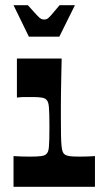

<svg xmlns="http://www.w3.org/2000/svg" viewBox="-20 -718 405 738"><path d="M32 0V-118Q48 -117 63.5 -116.5Q79 -116 96 -116Q124 -116 138 -118Q152 -120 157 -125Q162 -129 164.5 -135.5Q167 -142 168 -153.5Q169 -165 169.5 -183.5Q170 -202 170 -230Q170 -257 169.5 -276Q169 -295 168 -306.5Q167 -318 164.5 -325Q162 -332 157 -336Q152 -341 139.5 -343Q127 -345 104 -345Q88 -345 74.5 -345Q61 -345 45 -343V-493H217Q216 -454 215.5 -422.5Q215 -391 214.5 -365Q214 -339 214 -315.5Q214 -292 214 -269Q214 -226 214.5 -199.5Q215 -173 216.5 -158Q218 -143 220.5 -136Q223 -129 228 -125Q234 -120 246 -118Q258 -116 286 -116Q301 -116 315.5 -116.5Q330 -117 345 -118V0ZM91 -577 32 -698H87Q112 -670 122.5 -659Q133 -648 138 -645.5Q143 -643 150 -643Q157 -643 161.5 -645.5Q166 -648 176 -659Q186 -670 209 -698H268L208 -577Z"/></svg>

Font: Ojuju
Style: Bold
Weight: 700
Designer: Chisaokwu Joboson, Mirko Velimirovic
Foundry: Udi Foundry
Version: Version 1.000